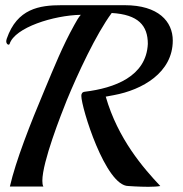

<svg xmlns="http://www.w3.org/2000/svg" viewBox="-20 -718 706 739"><path d="M645 -562C645 -635 590 -698 460 -698H264C248 -698 232 -698 217 -698C132 -698 46 -685 6 -569C5 -565 4 -562 4 -559C4 -551 9 -546 13 -546C15 -546 16 -547 17 -549C37 -612 186 -659 291 -661C282 -651 275 -638 266 -622C220 -539 189 -461 152 -373C96 -240 41 -100 18 0H147C144 -5 143 -13 143 -22C143 -95 215 -277 237 -332C279 -434 350 -587 410 -668C512 -662 549 -620 549 -549C543 -423 420 -379 307 -365C296 -364 293 -357 293 -349C293 -304 386 -2 474 -2C474 -2 515 1 551 1C569 1 587 0 597 -2C532 -71 434 -183 387 -346L419 -352C527 -372 645 -438 645 -562Z"/></svg>

Font: Playball
Style: Regular
Weight: 400
Designer: Robert E. Leuschke
Foundry: Robert E. Leuschke
Version: Version 1.001